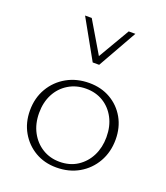

<svg xmlns="http://www.w3.org/2000/svg" viewBox="-132 -796 774 893"><g transform="rotate(20 255.5 -349.0)"><path d="M250 6Q191 6 145 -21Q99 -48 72 -95Q45 -142 45 -202Q45 -264 73.5 -312.5Q102 -361 151 -388.5Q200 -416 262 -416Q321 -416 367 -389.5Q413 -363 439.5 -316.5Q466 -270 466 -210Q466 -148 438 -99Q410 -50 361.5 -22Q313 6 250 6ZM255 -24Q306 -24 343.5 -48.5Q381 -73 401.5 -114Q422 -155 422 -206Q422 -260 400.5 -300.5Q379 -341 342 -363.5Q305 -386 257 -386Q208 -386 169.5 -362.5Q131 -339 110 -298.5Q89 -258 89 -206Q89 -152 111 -111Q133 -70 170.5 -47Q208 -24 255 -24ZM243 -511 252 -535 351 -704H384L275 -511ZM243 -511 135 -704H168L268 -535L275 -511Z"/></g></svg>

Font: Ysabeau ExtraLight
Style: Regular
Weight: 250
Designer: Christian Thalmann (Catharsis Fonts)
Version: Version 2.002